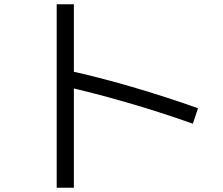

<svg xmlns="http://www.w3.org/2000/svg" viewBox="-20 -807 1040 894"><path d="M878 -231Q723 -286 568.5 -330.5Q414 -375 277 -406L296 -479Q439 -448 596 -402Q753 -356 902 -303ZM244 67V-787H324V67Z"/></svg>

Font: M PLUS 2 Thin
Style: Regular
Weight: 400
Version: Version 1.001